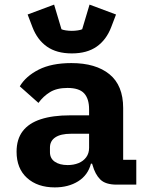

<svg xmlns="http://www.w3.org/2000/svg" viewBox="-20 -802 640 834"><path d="M487 0Q438 0 415.5 -22.5Q393 -45 382 -85L380 -91H375Q362 -41 319.5 -14.5Q277 12 218 12Q143 12 97.5 -29Q52 -70 52 -143Q52 -197 78.5 -232Q105 -267 157 -284Q209 -301 284 -301H367V-327Q367 -373 345.5 -396.5Q324 -420 273 -420Q227 -420 197.5 -402Q168 -384 147 -355L66 -427Q92 -471 148 -499.5Q204 -528 290 -528Q396 -528 455.5 -479.5Q515 -431 515 -333V-108H572V0ZM274 -85Q300 -85 321 -93.5Q342 -102 354.5 -119Q367 -136 367 -160V-221H288Q244 -221 220.5 -205.5Q197 -190 197 -161V-141Q197 -114 218 -99.5Q239 -85 274 -85ZM292 -570Q226 -570 184 -599.5Q142 -629 121 -684L100 -739L215 -782L247 -675Q253 -672 266 -670Q279 -668 292 -668Q305 -668 318 -670Q331 -672 337 -675L369 -782L484 -739L463 -684Q442 -629 400 -599.5Q358 -570 292 -570Z"/></svg>

Font: Lilex
Style: Regular
Weight: 400
Monospace: yes
Designer: Mike Abbink, Paul van der Laan, Pieter van Rosmalen, Mikhael Khrustik
Foundry: Mikhael Khrustik
Version: Version 2.510